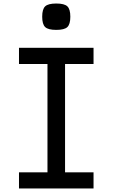

<svg xmlns="http://www.w3.org/2000/svg" viewBox="-20 -1072 640 1092"><path d="M250 0V-800H350V0ZM88 0V-92H512V0ZM88 -708V-800H512V-708ZM300 -902Q254 -902 237 -918Q220 -934 220 -977Q220 -1020 237 -1036Q254 -1052 300 -1052Q346 -1052 363 -1036Q380 -1020 380 -977Q380 -934 363 -918Q346 -902 300 -902Z"/></svg>

Font: Victor Mono Thin
Style: Regular
Weight: 100
Monospace: yes
Designer: Rune Bjørnerås
Version: Version 1.561;gftools[0.9.30]